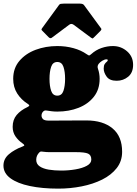

<svg xmlns="http://www.w3.org/2000/svg" viewBox="-52 -800 772 1084"><path d="M22.5 -355Q22.5 -415 57.5 -456.2Q92.5 -497.5 149.2 -518.8Q206 -540 271.5 -540Q319.5 -540 362.5 -528.2Q405.5 -516.5 437.5 -494Q447.5 -487.5 450.5 -486.8Q453.5 -486 462.5 -494Q489 -518 521.2 -529Q553.5 -540 585.5 -540Q631.5 -540 665.5 -510.2Q699.5 -480.5 699.5 -434Q699.5 -390 671.8 -367Q644 -344 606.5 -344Q567 -344 550.2 -367.2Q533.5 -390.5 533.5 -413Q533.5 -430 539.2 -438.5Q545 -447 550.8 -451.2Q556.5 -455.5 556.5 -460.5Q556.5 -465 549.5 -465Q538 -465 525 -456.8Q512 -448.5 505.5 -440Q495.5 -427.5 501 -412Q510.5 -384.5 510.5 -355Q510.5 -295 478 -253.8Q445.5 -212.5 391.2 -191.2Q337 -170 271.5 -170Q255.5 -170 240.5 -171.8Q225.5 -173.5 210.5 -176Q203.5 -177 199.5 -175.5Q195.5 -174 191.5 -170Q182.5 -161 182.5 -147Q182.5 -136.5 190.5 -127.8Q198.5 -119 224.5 -119Q234 -119 259.5 -119.2Q285 -119.5 317.8 -119.5Q350.5 -119.5 382.2 -119.8Q414 -120 435.5 -120Q529.5 -120 583.5 -75Q637.5 -30 637.5 57Q637.5 110 607 149Q576.5 188 525 213.8Q473.5 239.5 409.2 252.2Q345 265 277.5 265Q186 265 116.2 250.2Q46.5 235.5 7 206.5Q-32.5 177.5 -32.5 135Q-32.5 97 -1.8 70.8Q29 44.5 74.5 27.5Q85.5 23.5 85.2 20Q85 16.5 76.5 10.5Q51 -7 35.2 -30.2Q19.5 -53.5 19.5 -84Q19.5 -124 42 -150.8Q64.5 -177.5 103 -195.5Q113 -200.5 113.2 -204.2Q113.5 -208 105.5 -213Q68 -236.5 45.2 -272.2Q22.5 -308 22.5 -355ZM227.5 -355Q227.5 -314.5 236.8 -287.2Q246 -260 271.5 -260Q297 -260 306.2 -287.2Q315.5 -314.5 315.5 -355Q315.5 -395.5 306.2 -422.8Q297 -450 271.5 -450Q246 -450 236.8 -422.8Q227.5 -395.5 227.5 -355ZM463.5 101Q463.5 75.5 445 67.2Q426.5 59 377.5 59H228.5Q210 59 195.5 57Q187.5 56 181.5 55.5Q175.5 55 170.5 60Q152.5 78 152.5 102Q152.5 126 172 139.2Q191.5 152.5 223.5 157.8Q255.5 163 293.5 163Q335.5 163 374.5 156.2Q413.5 149.5 438.5 135.8Q463.5 122 463.5 101ZM222.5 -590 188 -625Q182.5 -630.5 182.2 -633Q182 -635.5 186.5 -642L280.5 -771Q284.5 -777 290.2 -778.2Q296 -779.5 307 -779.5H399.5Q416.5 -779.5 422.5 -771L518.5 -640Q524 -634.5 514.5 -625L477.5 -588Q472 -582.5 470 -582.8Q468 -583 461.5 -587.5L364 -660Q351 -669.5 339 -660.5L240.5 -587Q232 -580.5 222.5 -590Z"/></svg>

Font: Besley* Fatface
Style: Regular
Weight: 900
Designer: Owen Earl
Foundry: indestructible type*
Version: Version 3.000; ttfautohint (v1.8.3)